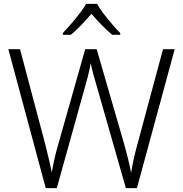

<svg xmlns="http://www.w3.org/2000/svg" viewBox="-20 -967 940 987"><path d="M878 -714 684 0H627L477 -525Q466 -561 458 -591.5Q450 -622 446 -642Q443 -623 436.5 -594.5Q430 -566 421 -535L272 0H215L23 -714H83L213 -224Q223 -182 231.5 -147.5Q240 -113 246 -80Q252 -114 260 -150Q268 -186 280 -227L418 -714H477L619 -224Q631 -181 639.5 -145.5Q648 -110 654 -78Q659 -111 666.5 -145.5Q674 -180 686 -224L818 -714ZM479 -947Q491 -925 512 -897.5Q533 -870 556 -843Q579 -816 598 -797V-788H557Q530 -810 502 -839Q474 -868 450 -896Q426 -868 398.5 -839Q371 -810 344 -788H303V-797Q322 -817 345 -843.5Q368 -870 389 -897.5Q410 -925 423 -947Z"/></svg>

Font: Noto Sans Lao UI Light
Style: Regular
Weight: 300
Designer: Monotype Design Team
Foundry: Monotype Imaging Inc.
Version: Version 2.000; ttfautohint (v1.8.4.7-5d5b)